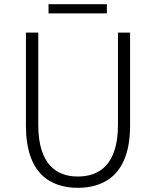

<svg xmlns="http://www.w3.org/2000/svg" viewBox="-20 -885 745 918"><path d="M352 13C483 13 602 -55 602 -284V-729H544V-288C544 -98 455 -41 352 -41C251 -41 163 -98 163 -288V-729H104V-284C104 -55 221 13 352 13ZM212 -821H491V-865H212Z"/></svg>

Font: Noto Sans TC Light
Style: Regular
Weight: 300
Designer: Ryoko NISHIZUKA 西塚涼子 (kana, bopomofo & ideographs); Paul D. Hunt (Latin, Greek & Cyrillic); Sandoll Communications 산돌커뮤니
Foundry: Adobe
Version: Version 2.004;hotconv 1.0.118;makeotfexe 2.5.65603